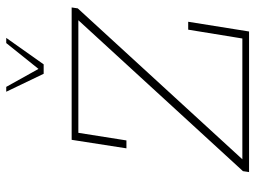

<svg xmlns="http://www.w3.org/2000/svg" viewBox="-124 -714 838 631"><g transform="rotate(-90 295.5 -399.0)"><path d="M45 0 48 -20 544 -561H174L149 -403H123L151 -583H586L583 -563L87 -22H484L513 -200H539L507 0ZM368 -675 309 -798H325L384 -692L469 -798H486L399 -675Z"/></g></svg>

Font: Rokkitt SemiBold Thin
Style: Italic
Weight: 250
Italic angle: -9°
Version: Version 3.103